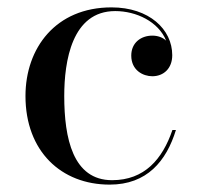

<svg xmlns="http://www.w3.org/2000/svg" viewBox="-20 -490 548 520"><path d="M456.5 -138H447C420 -59 371.5 -2 283.5 -2C177.5 -2 154 -115.5 154 -230C154 -324 174.5 -460 292 -460C349 -460 409 -431.5 430 -380C420 -389 407 -393.5 392.5 -393.5C362 -393.5 335.5 -374.5 335.5 -339.5C335.5 -299.5 367.5 -283.5 392.5 -283.5C423 -283.5 446.5 -304.5 446.5 -340.5C446.5 -410.5 384 -470 282 -470C131 -470 49 -360 49 -230C49 -80 146 10 277 10C378 10 430.5 -53.5 456.5 -138Z"/></svg>

Font: Bodoni* 24
Style: Regular
Weight: 400
Version: Version 2.3